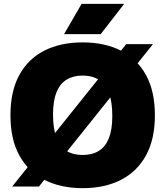

<svg xmlns="http://www.w3.org/2000/svg" viewBox="-20 -971 862 1001"><path d="M183 1.5H43.5L638 -741H777.5ZM411 10Q297 10 212.5 -32.8Q128 -75.5 81.2 -160Q34.5 -244.5 34.5 -370Q34.5 -496 81 -580.5Q127.5 -665 212 -707.5Q296.5 -750 411 -750Q525.5 -750 610 -707.2Q694.5 -664.5 741 -580Q787.5 -495.5 787.5 -370Q787.5 -245 741 -160.5Q694.5 -76 610 -33Q525.5 10 411 10ZM411 -163Q461 -163 495.5 -184.5Q530 -206 547.8 -250.8Q565.5 -295.5 565.5 -366Q565.5 -440.5 547.5 -487Q529.5 -533.5 495 -555.2Q460.5 -577 411 -577Q362 -577 327.5 -556Q293 -535 274.8 -490.2Q256.5 -445.5 256.5 -374Q256.5 -299 274.5 -252.5Q292.5 -206 326.8 -184.5Q361 -163 411 -163ZM314 -793 405.5 -951H627.5L505 -793Z"/></svg>

Font: Encode Sans SC Black
Style: Regular
Weight: 900
Version: Version 3.002